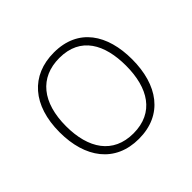

<svg xmlns="http://www.w3.org/2000/svg" viewBox="-135 -699 869 869"><g transform="rotate(-45 300.0 -264.5)"><path d="M300 10C454 10 533 -103 533 -267C533 -424 460 -539 304 -539C157 -539 67 -437 67 -265C67 -102 148 10 300 10ZM300 -25C170 -25 107 -121 107 -264C107 -415 178 -504 304 -504C440 -504 493 -401 493 -266C493 -124 433 -25 300 -25Z"/></g></svg>

Font: Noto Sans Mono ExtraLight
Style: Regular
Weight: 200
Designer: Monotype Design Team
Foundry: Monotype Imaging Inc.
Version: Version 2.014